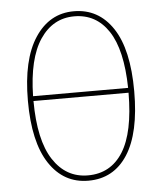

<svg xmlns="http://www.w3.org/2000/svg" viewBox="-51 -736 667 791"><g transform="rotate(-5 282.5 -340.5)"><path d="M283.2 -690.9Q385.3 -690.9 444.1 -602.5Q502.9 -514.2 502.9 -340.8Q502.9 -168.5 445.3 -79.3Q387.7 9.8 283.2 9.8Q181.2 9.8 122.1 -79.3Q63 -168.5 63 -339.8Q63 -509.8 122.8 -600.3Q182.6 -690.9 283.2 -690.9ZM283.2 -669.9Q194.8 -669.9 141.8 -591.1Q88.9 -512.2 85.9 -356.9H479Q476.1 -515.1 424.8 -592.5Q373.5 -669.9 283.2 -669.9ZM283.2 -12.2Q377.4 -12.2 428 -92.5Q478.5 -172.9 479 -336.9H85.9Q86.4 -174.8 139.4 -93.5Q192.4 -12.2 283.2 -12.2Z"/></g></svg>

Font: Fira Sans Compressed Thin
Style: Regular
Weight: 100
Width: 1
Designer: Carrois Corporate & Edenspiekermann AG
Foundry: Carrois Corporate GbR & Edenspiekermann AG
Version: Version 4.203;PS 004.203;hotconv 1.0.88;makeotf.lib2.5.64775